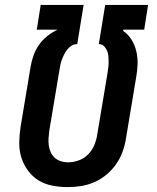

<svg xmlns="http://www.w3.org/2000/svg" viewBox="-20 -755 640 783"><path d="M257 8Q224 8 193 2Q162 -4 137 -19.5Q112 -35 94 -59.5Q76 -84 67 -113Q58 -142 58.5 -174Q59 -206 64 -238L105 -484Q109 -507 117 -529.5Q125 -552 139 -572Q153 -592 173 -608Q193 -624 215 -634H130L146 -735H321L295 -575H293Q282 -575 271.5 -568.5Q261 -562 254 -552.5Q247 -543 241.5 -532.5Q236 -522 232 -511Q228 -500 226 -489Q224 -478 222 -467L181 -222Q179 -207 178 -191.5Q177 -176 179 -161.5Q181 -147 187 -134Q193 -121 203.5 -111.5Q214 -102 228 -97.5Q242 -93 257 -93Q279 -93 301.5 -101Q324 -109 340.5 -126.5Q357 -144 365.5 -165.5Q374 -187 377 -209L418 -454Q420 -466 421.5 -478.5Q423 -491 423 -503Q423 -515 422 -526.5Q421 -538 416.5 -548.5Q412 -559 404 -567Q396 -575 384 -575H383L409 -735H584L568 -634H483L482 -629Q503 -615 516.5 -593Q530 -571 536 -545.5Q542 -520 541 -492.5Q540 -465 535 -438L494 -192Q490 -165 480.5 -138Q471 -111 454.5 -87Q438 -63 415.5 -44Q393 -25 366.5 -13Q340 -1 312 3.5Q284 8 257 8Z"/></svg>

Font: Iosevka Aile Oblique
Style: Bold
Weight: 700
Italic angle: -9°
Designer: Belleve Invis
Foundry: Belleve Invis
Version: Version 31.1.0; ttfautohint (v1.8.4)